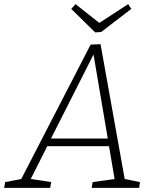

<svg xmlns="http://www.w3.org/2000/svg" viewBox="-55 -910 743 930"><path d="M193 -28 188 0H-35L-30 -28L48 -43L384 -694L432 -696L549 -43L623 -28L619 0H389L394 -28L500 -43L473 -202H174L94 -43ZM192 -239H467L398 -646ZM566 -890 581 -867 435 -755 406 -753 290 -867 311 -890 426 -799Z"/></svg>

Font: Bitter Light
Style: Italic
Weight: 300
Italic angle: -9°
Designer: Sol Matas, and Bitter project Authors
Foundry: Sol Matas
Version: Version 2.001